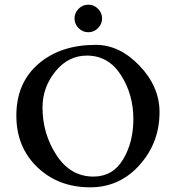

<svg xmlns="http://www.w3.org/2000/svg" viewBox="-20 -790 753 822"><path d="M316.5 -752.5Q334 -770 358 -770Q382 -770 399.5 -752.5Q417 -735 417 -711Q417 -687 399.5 -669.5Q382 -652 358 -652Q334 -652 316.5 -669.5Q299 -687 299 -711Q299 -735 316.5 -752.5ZM162 -330Q162 -217 222 -125.5Q282 -34 380 -34Q463 -34 507 -107.5Q551 -181 551 -280Q551 -386 497.5 -469Q444 -552 352 -552Q272 -552 217 -484Q162 -416 162 -330ZM390 -598Q492 -598 577.5 -508.5Q663 -419 663 -310Q663 -179 577.5 -83.5Q492 12 366 12Q230 12 140 -74Q50 -160 50 -295Q50 -435 144.5 -516.5Q239 -598 390 -598Z"/></svg>

Font: EB Garamond 08
Style: Regular
Weight: 400
Version: Version 0.016 ; ttfautohint (v1.5)